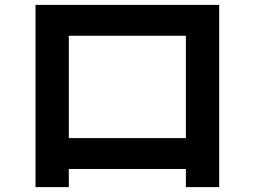

<svg xmlns="http://www.w3.org/2000/svg" viewBox="-20 -755 1040 784"><path d="M261 9H125V-735H875V9H739V-65H261ZM261 -609V-191H739V-609Z"/></svg>

Font: IBM Plex Sans JP
Style: Bold
Weight: 700
Designer: Mike Abbink; Paul van der Laan; Pieter van Rosmalen; Wujin Sim; Yejin Wi; Jinhee Kim; Boomi Park; Yona Kim; Kichan Ma
Foundry: Sandoll Inc.
Version: Version 1.001